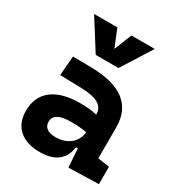

<svg xmlns="http://www.w3.org/2000/svg" viewBox="-185 -897 955 1028"><g transform="rotate(30 293.0 -383.0)"><path d="M388.2 4.9 573.7 0V-107.4L502 -118.2V-309.6C502 -446.3 412.1 -518.6 224.6 -521L111.8 -522.5L102.1 -402.3L234.4 -398.9C327.6 -396.5 375 -372.1 375 -316.9V-315.4C343.8 -322.3 312 -325.7 269 -325.7C122.1 -325.7 38.6 -261.7 38.6 -146C38.6 -46.4 102.5 9.8 212.9 9.8C302.7 9.8 358.9 -29.8 368.2 -109.4H379.9ZM212.9 -590.8H353.5L470.7 -776.4H326.7L283.2 -668.5L239.7 -776.4H95.7ZM375 -206.5C373 -154.8 329.6 -101.6 245.6 -101.6C198.2 -101.6 172.9 -120.6 172.9 -155.8C172.9 -194.3 208.5 -214.4 275.4 -214.4C309.6 -214.4 337.4 -214.4 375 -206.5Z"/></g></svg>

Font: CaskaydiaCove Nerd Font
Style: Bold
Weight: 700
Designer: Aaron Bell
Foundry: Saja Typeworks
Version: Version 2111.1;Nerd Fonts 2.3.0